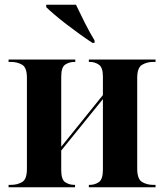

<svg xmlns="http://www.w3.org/2000/svg" viewBox="-20 -786 688 806"><path d="M16 0V-10H27Q52 -10 72.5 -21.5Q93 -33 93 -77V-459Q93 -503 72.5 -514.5Q52 -526 27 -526H16V-536H296V-526H292Q271 -526 254 -515Q237 -504 237 -464V-170L412 -387V-465Q412 -503 395 -514.5Q378 -526 358 -526H353V-536H633V-526H622Q597 -526 576.5 -514Q556 -502 556 -459V-78Q556 -34 576.5 -22Q597 -10 622 -10H633V0H353V-10H358Q378 -10 395 -21.5Q412 -33 412 -74V-370L237 -154V-72Q237 -32 254 -21Q271 -10 291 -10H295V0ZM368 -606Q345 -621 317 -641Q289 -661 261 -682.5Q233 -704 210 -723.5Q187 -743 174 -756V-766H299Q315 -732 336 -690.5Q357 -649 377 -616V-606Z"/></svg>

Font: Noto Serif Display SemiCondensed
Style: Bold
Weight: 700
Width: 4
Designer: Monotype Design Team
Foundry: Monotype Imaging Inc.
Version: Version 2.009